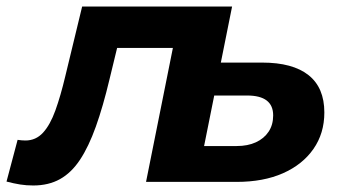

<svg xmlns="http://www.w3.org/2000/svg" viewBox="-67 -558 1051 589"><path d="M-47 -1 -13 -129Q-6 -128 -0.5 -127.5Q5 -127 11 -127Q43 -127 65 -151Q87 -175 103 -219.5Q119 -264 133 -323L185 -538H645L537 0H381L471 -449L499 -411H262L302 -451L269 -315Q249 -231 227 -169.5Q205 -108 178.5 -68Q152 -28 117 -8.5Q82 11 35 11Q14 11 -5 8Q-24 5 -47 -1ZM737 -366Q831 -366 879.5 -327.5Q928 -289 928 -213Q928 -149 894.5 -101Q861 -53 801 -26.5Q741 0 659 0H381L489 -538H644L610 -366ZM659 -110Q693 -110 718 -121.5Q743 -133 757 -154Q771 -175 771 -204Q771 -265 691 -265H590L559 -110Z"/></svg>

Font: MOST Montserrat
Style: Bold Italic
Weight: 700
Italic angle: -11.3°
Designer: Julieta Ulanovsky
Foundry: Julieta Ulanovsky
Version: Version 8.000;March 11, 2024;FontCreator 15.0.0.2926 64-bit